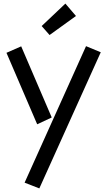

<svg xmlns="http://www.w3.org/2000/svg" viewBox="-20 -775 598 1069"><path d="M212 -630 344 -755 403 -686 256 -580ZM459 -518 541 -484 199 274 117 242ZM16 -481 98 -517 268 -121 187 -83Z"/></svg>

Font: Stick
Style: Regular
Weight: 400
Designer: Fontworks Inc.
Foundry: Fontworks Inc.
Version: Version 1.100